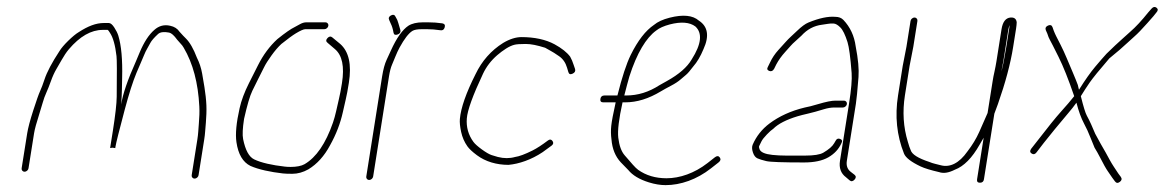

<svg xmlns="http://www.w3.org/2000/svg" viewBox="-20 -525 3391 559"><path d="M314.5 -94H315.6L316.4 -99C318 -109 326.8 -144.3 342.9 -204.8C355.3 -251.4 366.7 -287.3 377.2 -312.5C381.3 -322.2 385.3 -331.5 389.2 -340.5C393.1 -349.5 396.5 -357.5 399.4 -364.5C402.2 -371.5 405.2 -377.7 408.3 -383C411.4 -388.3 414.6 -394.2 418 -400.5C421.4 -406.9 428.7 -415.3 440 -425.8C446.4 -431.7 457.2 -433.1 472.5 -430.1C478.9 -428.8 486.7 -422 495.7 -409.5L505.4 -398.5C509.1 -394.8 512.3 -390.7 514.9 -386C541.7 -340.6 556.9 -283.6 560.3 -215C560.7 -207 560.8 -199 560.5 -191C560.2 -183 559.7 -174.7 559 -166C558.3 -157.3 557.7 -149.2 557.2 -141.5C556.6 -133.8 555.8 -126.3 554.6 -119L538.1 -15C537.7 -12.3 538.3 -10 540 -8C541.7 -6 543.9 -5 546.5 -5C549.2 -5 551.7 -6 554 -8C556.3 -10 557.7 -12.3 558.1 -15L574.6 -119C575.8 -126.3 576.7 -134.2 577.3 -142.5C578 -150.8 578.7 -159.3 579.4 -168C580.1 -176.7 580.6 -185.2 580.9 -193.5C581.2 -201.8 581.2 -210.2 580.9 -218.5C580.5 -226.8 579.9 -235.3 578.9 -244C577.9 -252.7 576.7 -261.8 575.2 -271.5C573.8 -281.2 571.5 -294.3 568.5 -311C565.5 -327.7 560.4 -343 553.3 -357C543.5 -382.8 532.8 -401.5 521.2 -413C517.1 -417 510.8 -423.5 502.7 -432.6C496.6 -441.7 487.5 -447.5 475.5 -450C458.2 -454 442.8 -450 429.4 -438C413.5 -424.3 399.3 -402.5 386.7 -372.5C383.5 -364.8 379.9 -356.3 376 -347C351.9 -293.3 337.5 -251.3 332.8 -221C334.1 -239 334.8 -253 334.9 -263C335 -273 335.2 -284.7 335.6 -298C337 -351.2 333.3 -392.4 324.4 -421.5C322.2 -428.5 318.4 -436.3 312.7 -445C307.1 -453.7 301.8 -458 296.8 -458H282.5C259.6 -458 236.6 -449.2 209.3 -431.5C200.9 -426.5 190.7 -418.1 178.7 -406.4C166.8 -394.7 158.2 -384.6 153 -376C131.2 -342.8 116.6 -315.3 109.5 -293.5C105 -279.8 100.7 -268.5 96.6 -259.5C92.5 -250.5 85.9 -231.7 76.7 -203.2C67.5 -174.6 61.7 -152.6 59.2 -137L43 -35C42.6 -32.3 43.2 -30 44.9 -28C46.6 -26 48.8 -25 51.5 -25C54.1 -25 56.6 -26 58.9 -28C61.2 -30 62.6 -32.3 63 -35L79.2 -137C81 -148.5 86.2 -167.6 94.8 -194.5C98.1 -204.8 101.3 -215.3 104.3 -226C107.3 -236.7 110.9 -246.5 115 -255.5C119.1 -264.5 123.5 -275.7 128.3 -289C133 -302.3 138.3 -313.9 144.1 -323.8C149.8 -333.7 155 -342.6 159.5 -350.5C162.7 -356.2 166.1 -361.7 169.6 -367C173.1 -372.3 176.7 -377.2 180.4 -381.5C212.5 -419.2 245.2 -438 279.4 -438H293.6C295 -437.3 297.3 -434.3 300.4 -429C309.2 -415.8 315.5 -393.4 319.2 -361.7C320.4 -352.2 320.6 -312.8 319.8 -243.5C319.6 -223.2 315.8 -190 308.6 -144L300.6 -94L307.5 -95Z M936 -450C936.4 -452.7 935.8 -455 934.1 -457C932.4 -459 930.3 -460 927.6 -460H872.1C866.1 -460 860.1 -458.3 854.1 -455C848 -451.7 842.6 -448.7 837.6 -446C827.6 -441.3 810.4 -429.6 787.4 -411C765.2 -390.6 746.5 -365.5 731.4 -335.5C726.6 -325.8 717.6 -308.1 704.6 -282.4C691.7 -256.6 682.6 -232.5 677.6 -210C668 -167.5 664.9 -134.5 668.4 -111C673.5 -75.9 687.1 -52.9 709 -42C732.8 -31.4 768.2 -24 803.9 -20C809.8 -19.3 818.9 -19 831.1 -19C846.5 -19 862.4 -23.3 877.8 -32C903.1 -47.3 924.2 -70.6 940.9 -102C958.7 -133.8 971.1 -166.2 978.3 -199C980.7 -210.3 983.5 -222.3 986.5 -235C989.5 -247.7 992.6 -264 995.7 -284C1004.1 -337 995.8 -374.7 970.6 -397L947.6 -416C942.9 -420 938.2 -419.3 933.3 -414C928.5 -408.7 928.7 -404 934.1 -400L955.2 -382C976.4 -364 983.2 -331 975.6 -283C972.6 -264.3 969.7 -248.8 966.7 -236.5C963.8 -224.2 961 -212.3 958.6 -201C956.1 -189.7 953 -178.7 949.4 -168C928.3 -107.1 900.7 -66.8 866.7 -47C857.5 -41.7 842.9 -39 826.4 -39C819.9 -39 814 -39.3 808.6 -40C773.2 -44 740.4 -51 720 -61C705 -68.2 694.3 -87.9 687.8 -120.2C685.4 -132.3 686.4 -151.9 690.6 -179C699.6 -218.7 707.5 -245.9 714.6 -260.5C718.5 -268.8 724.2 -280.2 731.4 -294.5C738.7 -308.8 744.6 -320.5 749 -329.5C753.4 -338.5 760.5 -349.8 770.4 -363.5C780.2 -377.2 789.8 -388.3 799.2 -397C818.1 -412.3 832.6 -422.6 841.5 -428C854.8 -436 863.9 -440 868.9 -440H924.4C927.1 -440 929.6 -441 931.9 -443C934.2 -445 935.6 -447.3 936 -450Z M1137.4 -424.5C1144.1 -426.8 1146.9 -431 1145.8 -437C1140.8 -454.7 1137.7 -464.7 1136.6 -467L1131.2 -477C1128.7 -482.3 1124.3 -483.3 1118.1 -480C1112 -476.7 1110.4 -472 1113.4 -466L1117.8 -456C1121.2 -449.3 1123.9 -440.7 1125.7 -430C1126.8 -424 1130.7 -422.2 1137.4 -424.5ZM1054.8 -1C1057.4 -1 1059.9 -2 1062.3 -4C1064.6 -6 1065.9 -8.3 1066.4 -11L1112.6 -303C1114.9 -317.3 1117.8 -328.6 1121.5 -337C1124.1 -343 1127.3 -350.7 1131.1 -360.2C1134.9 -369.7 1139 -378.5 1143.3 -386.5C1157.1 -411.8 1169.5 -428 1180.7 -435C1186 -438.3 1195.2 -440 1208.3 -440H1223.3C1235.3 -440 1248.2 -439 1261.8 -437C1268.3 -435.7 1272.5 -438.3 1274.6 -445C1276.7 -451.7 1274.5 -455.7 1268 -457C1254.3 -459 1240.5 -460 1226.5 -460H1211.5C1193.7 -460 1179.5 -456.7 1168.9 -450C1151.5 -438.3 1134.5 -414.2 1117.9 -377.5C1115.3 -371.8 1111.3 -363 1105.7 -351C1100.1 -339 1095.8 -323 1092.6 -303L1046.4 -11C1045.9 -8.3 1046.6 -6 1048.3 -4C1049.9 -2 1052.1 -1 1054.8 -1Z M1647.1 -310.5C1653.6 -313.5 1656 -318 1654.3 -324L1650.2 -336C1647.5 -344.7 1644.1 -352.7 1640 -360C1630.5 -372.7 1615.4 -384.7 1594.7 -396C1568.9 -410 1535.8 -417 1498.3 -417C1482 -417 1463.7 -411.3 1444.9 -400C1409.9 -378.1 1383.1 -347.8 1364.5 -309C1337 -254.6 1321.8 -211.1 1318.9 -178.5C1318 -168.8 1319.3 -156.3 1322.6 -140.8C1326 -125.3 1332 -111.4 1340.8 -99C1345.9 -91.7 1355.2 -83 1368.7 -73C1393.7 -54.3 1426.1 -45 1460.4 -45C1490.8 -47.7 1527.1 -60 1559.9 -82L1585.9 -101C1591.2 -105 1592.1 -109.5 1588.6 -114.5C1585 -119.5 1580.6 -120 1575.3 -116C1557.9 -102.8 1543 -93.2 1530.7 -87C1508.4 -75.8 1491.1 -69.5 1479.8 -68C1464 -63.5 1447.2 -63.5 1429.5 -68C1424.2 -69.3 1418.2 -71.2 1411.2 -73.5C1404.3 -75.8 1394.8 -81.3 1382.8 -90C1370.9 -98.7 1362.7 -106 1358.3 -112C1343.6 -132.1 1337.2 -154.8 1339.1 -180C1340.9 -204 1356.7 -247.6 1386.4 -310.6C1396 -330.9 1409.8 -348.9 1427.8 -364.5C1435.9 -371.5 1444.4 -377.8 1453.3 -383.5C1462.2 -389.2 1470.6 -392.8 1477.1 -394.5C1483.1 -396.2 1494.2 -397 1510.3 -397C1526.4 -397 1543.6 -393.3 1567.1 -386C1571.3 -383.3 1576.4 -380.5 1582.2 -377.5C1588.1 -374.5 1596.6 -369.1 1607.7 -361.4C1618.9 -353.7 1626.6 -342.5 1630.9 -328L1634.8 -315C1636.6 -309 1640.6 -307.5 1647.1 -310.5Z M1797.6 -247C1803 -268.3 1807.9 -286.7 1812.3 -302C1834.2 -370.6 1861.5 -415.2 1890.4 -436C1899.3 -443.3 1912.7 -449.3 1930.4 -454C1963.2 -462.4 1987.8 -460.4 2004.5 -448C2025.4 -428.8 2022.4 -396.8 1993.8 -352C1980.8 -329.5 1956.7 -308.5 1921.5 -289C1915.5 -285.7 1908.4 -281.7 1900.1 -277C1869.1 -257 1837.5 -247 1802.6 -247ZM1736.5 -227H1772.5C1765.4 -195 1761.1 -172.3 1759.7 -159C1758.2 -145.7 1758.5 -132.3 1760.3 -119C1762.5 -91.7 1771.5 -69.5 1787.3 -52.5C1794.4 -44.8 1801.7 -37.3 1809.2 -30C1821.6 -14.8 1841.1 -2.8 1869.3 6C1886.3 11.3 1902.5 14 1917.8 14C1961.5 14 2008.7 -2.3 2050.2 -35L2071.9 -52C2078 -56.7 2079.2 -61.5 2075.7 -66.5C2072.1 -71.5 2067.3 -71.7 2061.3 -67L2039.6 -50C2001.9 -20.7 1959.1 -6 1920.6 -6C1888.4 -6 1860.9 -14.2 1838 -30.5C1829.2 -36.8 1817.8 -50.9 1798.8 -72.7C1789.1 -83.8 1782.9 -100.9 1780.1 -124C1777.7 -144.4 1781.8 -178.8 1792.5 -227H1799.5C1834.8 -227 1868.6 -237.7 1904 -259C1911.8 -263.7 1921.6 -269.1 1933.4 -275.3C1945.2 -281.4 1954.9 -287.8 1962.5 -294.5C1967.5 -298.8 1972.4 -303 1977.2 -307C1982.1 -311 1989.2 -319.2 1998.4 -331.5C2009.3 -343.8 2019.4 -360.7 2028.2 -382C2045.9 -420.7 2040.6 -448.3 2014.7 -465C1997.1 -480.5 1968.8 -483.4 1929.7 -473.5C1910 -468.5 1894.7 -461.5 1884 -452.5C1859.8 -436.2 1837 -407 1816.3 -365C1803.8 -339.5 1790.9 -300.2 1777.6 -247H1739.6C1733 -247 1729.1 -243.7 1728 -237C1727 -230.3 1729.8 -227 1736.5 -227Z M2445.7 -222C2446.1 -224.7 2445.5 -227 2443.8 -229C2442.1 -231 2440 -232 2437.3 -232H2412.3C2401.3 -232 2384.5 -228.6 2361.7 -221.8C2345.6 -217 2332.8 -213.7 2323.1 -212C2282.8 -202.3 2248.4 -186.6 2219.7 -165C2198.3 -148.8 2182.2 -128.5 2171.5 -104C2168.9 -98 2169 -90.5 2172 -81.5C2174.9 -72.5 2179.3 -66.7 2185.2 -64C2191.1 -61.3 2199.7 -58.7 2210.9 -56C2222.2 -53.3 2258.8 -52 2320.8 -52C2350.6 -52 2374.2 -57 2391.7 -67C2409.4 -77.2 2422 -90.8 2429.7 -108C2433.3 -114 2432.1 -118.2 2426.1 -120.5C2420.2 -122.8 2415.7 -121 2412.8 -115L2408.7 -108C2403.6 -99 2393.1 -89.9 2377.1 -80.5C2367.4 -74.8 2349.7 -72 2324 -72H2269C2254.6 -72 2241.2 -72.7 2228.8 -74C2207.1 -76.3 2194.7 -81.8 2191.4 -90.5C2189.7 -94.8 2189.4 -98 2190.4 -100L2197 -113.5C2199.5 -118.5 2204.7 -125.2 2212.7 -133.5C2220.7 -141.8 2226.9 -147.3 2231.3 -150C2245.5 -164.3 2269.1 -176.5 2302.1 -186.5C2309.8 -188.8 2320 -191.4 2332.7 -194.3C2345.3 -197.2 2360.7 -201.4 2378.8 -207C2389.7 -210.3 2399.8 -212 2409.1 -212H2434.1C2436.8 -212 2439.3 -213 2441.6 -215C2443.9 -217 2445.3 -219.3 2445.7 -222ZM2219.5 -318.5C2225.5 -316.2 2230.3 -318.3 2234 -325L2239.9 -337C2246.5 -349.5 2255.2 -361.8 2266.3 -374C2272.3 -380.7 2277.4 -386.3 2281.5 -391C2285.5 -395.7 2290.3 -400.3 2295.7 -405C2301.1 -409.7 2306.9 -415 2313.2 -421C2330 -439.5 2350 -450.2 2373.3 -453C2378.7 -453.7 2384.2 -454.5 2389.7 -455.5C2395.2 -456.5 2400.9 -456.8 2406.9 -456.5C2412.8 -456.2 2419.4 -452.4 2426.6 -445.1C2433.9 -437.9 2440.8 -423.6 2447.5 -402.4C2452 -387.9 2456 -357.9 2459.5 -312.3C2460.9 -293.9 2458.4 -264.1 2451.9 -223L2425.6 -57C2422.3 -36.1 2428.1 -20.1 2443 -9L2453.5 0C2458.2 4 2463 3.3 2467.9 -2C2472.7 -7.3 2472.8 -12 2468.1 -16L2456.5 -25C2447 -32.5 2443.4 -43.1 2445.6 -57L2471.9 -223C2473.9 -235.7 2476.4 -261.6 2479.5 -300.7C2481.2 -323.2 2478.5 -353 2471.3 -390C2467.2 -420.6 2455.2 -446.3 2435.5 -467C2429.8 -473 2421.9 -476 2411.9 -476C2390.9 -477.8 2364.8 -472.2 2333.6 -459.4C2324.5 -455.7 2313.2 -447.4 2299.9 -434.5C2294 -428.8 2288.3 -423.5 2282.8 -418.5C2277.4 -413.5 2272.4 -408.5 2268 -403.5C2263.5 -398.5 2256.2 -390.5 2246.2 -379.4C2236.1 -368.3 2228 -356.1 2221.9 -343L2216 -331C2212.4 -325 2213.5 -320.8 2219.5 -318.5Z M2895.5 -317C2896.2 -321.7 2897.2 -326.7 2898.3 -332C2899.5 -337.3 2900.5 -342.3 2901.2 -347L2915.9 -440C2916.6 -444 2917.9 -448 2919.8 -452L2909.7 -388C2904.7 -356.7 2900 -333 2895.5 -317ZM2869.9 -288 2855.3 -196C2852.2 -189.3 2849.6 -183.3 2847.4 -178C2845.3 -172.7 2839.8 -160.3 2831 -140.8C2822.3 -121.3 2810.8 -102.4 2796.6 -84C2772.7 -49.8 2745.5 -36.5 2718.5 -44C2713.7 -45.3 2708.4 -46.7 2702.6 -48C2696.8 -49.3 2691.2 -51.2 2685.8 -53.5C2653.1 -64.2 2634.8 -75.7 2631.4 -88C2628.9 -93.3 2626.2 -101.3 2623.2 -112C2610 -154.9 2607.2 -199.9 2614.6 -247L2628.2 -333L2639.1 -389L2651 -464C2651.4 -466.7 2650.8 -469 2649.1 -471C2647.4 -473 2645.2 -474 2642.6 -474C2639.9 -474 2637.4 -473 2635.1 -471C2632.8 -469 2631.4 -466.7 2631 -464L2619.1 -389L2608.2 -333L2594.6 -247C2585.1 -187.1 2590.9 -130.8 2611.9 -78C2616.5 -66.1 2632.6 -53.6 2660.1 -40.5C2672 -34.9 2690.4 -29.4 2713.8 -24C2727 -19.4 2741.8 -21.7 2760.2 -31C2786.3 -40.8 2810.3 -65.2 2832.2 -104C2838.2 -114.7 2842.1 -121.3 2843.9 -124L2824.7 -3C2823.7 3.7 2826.5 7 2833.1 7C2839.8 7 2843.7 3.7 2844.7 -3L2875 -194L2885.4 -222C2907.3 -284.4 2922.1 -339.7 2929.7 -388L2938.3 -442C2939.4 -449.3 2940 -455.3 2940.1 -460C2939 -470 2933.1 -474.7 2922.3 -474C2908.2 -472.9 2899.4 -461.6 2895.9 -440L2881.2 -347C2879.6 -337 2877.7 -327 2875.5 -317C2873.2 -307 2871.3 -297.3 2869.9 -288Z M3347.2 -502.5C3342.4 -506.2 3337.6 -505.3 3332.8 -500L3323.1 -489C3304.1 -465.2 3286.6 -446.3 3270.6 -432.5C3265.6 -428.2 3257.6 -421 3246.7 -411C3235.8 -401 3219.7 -386.8 3201.5 -368.5C3193.3 -359.5 3182.4 -347 3168.9 -331C3155.3 -314.9 3139.5 -292.6 3121.6 -264L3121 -265L3118.1 -277.5C3115.1 -285.8 3110.3 -297.7 3103.8 -313C3097.2 -328.3 3091.1 -342.7 3085.6 -356C3080 -369.3 3074.2 -382 3068.1 -394L3055.1 -419.5C3052.6 -424.5 3050.1 -430 3047.8 -436L3044.3 -446C3042 -452 3037.5 -453.5 3031 -450.5C3024.6 -447.5 3022.5 -443 3024.9 -437L3029.3 -427C3031.5 -419.7 3034 -413.5 3036.9 -408.5C3039.8 -403.5 3048.1 -387.2 3061.8 -359.6C3075.6 -332.1 3090.8 -293.8 3107.5 -245C3097.5 -232.3 3084.6 -217.2 3068.8 -199.7C3053.1 -182.1 3031.3 -155.2 3003.5 -119L2982.3 -92C2978 -86 2978.4 -81.3 2983.6 -78C2988.7 -74.7 2993.3 -75.7 2997.5 -81L3019 -109C3038.3 -133.5 3061.8 -162.1 3089.6 -195C3098.6 -205.7 3107.2 -216 3114 -226C3120.5 -200.9 3127.9 -180.7 3136 -165.5C3143 -152.5 3149.4 -138.5 3155.2 -123.5C3158.9 -113.8 3162.8 -104.3 3166.8 -95C3172.5 -85.7 3177.5 -77 3181.5 -69C3192.5 -47.4 3200.5 -33.2 3205.3 -26.5C3209.4 -20.8 3213.9 -14.3 3218.7 -7L3226.1 3C3230 8.3 3234.7 8.8 3240.4 4.5C3246.1 0.2 3247 -4.7 3243.2 -10L3235.8 -20C3230.9 -27.3 3226.6 -33.8 3222.9 -39.5C3219.1 -45.2 3215.3 -51.5 3211.4 -58.5C3207.5 -65.5 3203.5 -72.8 3199.4 -80.5C3195.2 -88.2 3190.3 -96.8 3184.5 -106.5L3168.7 -135.5C3164.7 -145.2 3160.7 -154.5 3156.6 -163.5C3152.6 -172.5 3148.4 -180.7 3144.3 -188.2C3140.1 -195.7 3134.3 -214.7 3126.8 -245C3134.9 -258.3 3143.5 -271.5 3152.5 -284.6C3161.6 -297.7 3180.6 -321.2 3209.8 -355C3231.7 -372.7 3249.9 -388.4 3264.3 -402C3271.3 -408.7 3277.6 -414.3 3283 -419C3292.2 -427 3304.8 -440 3320.7 -458C3325.9 -464 3331.8 -470.7 3338.3 -478L3347.1 -489C3351.9 -494.3 3351.9 -498.8 3347.2 -502.5Z"/></svg>

Font: Proton
Style: RgCndIt
Weight: 500
Version: Version 1.017